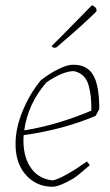

<svg xmlns="http://www.w3.org/2000/svg" viewBox="-20 -702 419 729"><path d="M182 -521 176 -527 217 -568 324 -677 329 -682Q336 -680 345 -671L347 -660Q346 -658 319 -632.5Q292 -607 254.5 -574Q217 -541 193 -521ZM179 7Q119 7 79 -37Q39 -81 39 -155Q39 -216 66.5 -282Q94 -348 135 -397Q163 -420 199.5 -438.5Q236 -457 258 -456Q310 -457 333.5 -417.5Q357 -378 357 -288L343 -262Q217 -209 70 -189Q69 -181 69 -165Q70 -101 99.5 -61.5Q129 -22 181 -17Q224 -28 310 -89L321 -75Q277 -36 258 -24Q205 7 179 7ZM156 -389Q86 -308 72 -207Q197 -227 327 -282Q327 -313 325 -333Q323 -353 317 -376Q311 -399 297 -413Q283 -427 261 -432Q219 -432 156 -389Z"/></svg>

Font: Albura ExtraLight
Style: Italic
Weight: 156
Italic angle: -7°
Designer: Mercedes Jáuregui
Foundry: Omnibus-Type Team
Version: Version 1.000